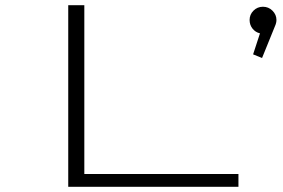

<svg xmlns="http://www.w3.org/2000/svg" viewBox="-20 -720 1090 740"><path d="M305 -49.5H899V0H243V-700H305ZM1045.5 -643Q1045.5 -631.5 1039.5 -618.5L990 -496.5L955.5 -510.5L982 -591.5Q964.5 -595.5 953.2 -609.8Q942 -624 942 -643Q942 -664 957 -679Q972 -694 993.5 -694Q1015 -694 1030.2 -678.8Q1045.5 -663.5 1045.5 -643Z"/></svg>

Font: League Mono Extended UltraLight
Style: Regular
Weight: 200
Width: 9
Designer: Tyler Finck
Foundry: The League of Moveable Type / Tyler Finck
Version: Version 2.210